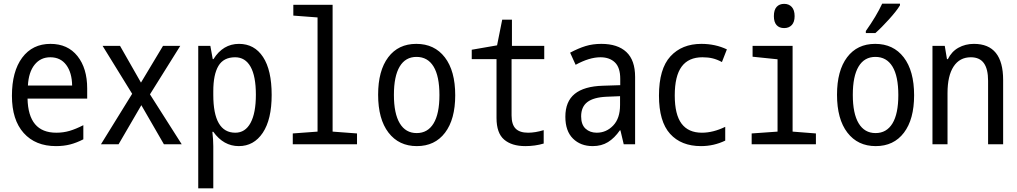

<svg xmlns="http://www.w3.org/2000/svg" viewBox="-20 -786 5540 1046"><path d="M45 -264Q45 -397 101 -472Q157 -547 255 -547Q349 -547 402 -480.5Q455 -414 455 -304V-249H130Q132 -156 171 -109.5Q210 -63 287 -63Q325 -63 359 -73Q393 -83 434 -104V-27Q397 -8 362 1Q327 10 285 10Q173 10 109 -61.5Q45 -133 45 -264ZM373 -320Q372 -390 341 -432Q310 -474 254 -474Q201 -474 168.5 -433.5Q136 -393 132 -320Z M700 -275 539 -536H634L748 -336L868 -536H962L797 -272L970 0H873L750 -213L626 0H530Z M1060 -536H1126L1139 -464H1143Q1195 -547 1282 -547Q1366 -547 1413 -475.5Q1460 -404 1460 -269Q1460 -135 1411.5 -62.5Q1363 10 1281 10Q1198 10 1142 -68H1137Q1142 -23 1142 11V240H1060ZM1374 -270Q1374 -371 1345 -422.5Q1316 -474 1261 -474Q1198 -474 1170 -427Q1142 -380 1142 -289V-269Q1142 -63 1262 -63Q1316 -63 1345 -116.5Q1374 -170 1374 -270Z M1575 -59 1710 -69V-691L1578 -701V-760H1792V-69L1925 -59V0H1575Z M2040 -270Q2040 -401 2095 -474Q2150 -547 2248 -547Q2347 -547 2403.5 -473.5Q2460 -400 2460 -267Q2460 -136 2404.5 -63Q2349 10 2251 10Q2153 10 2096.5 -63.5Q2040 -137 2040 -270ZM2374 -268Q2374 -371 2342 -423.5Q2310 -476 2249 -476Q2189 -476 2157.5 -423.5Q2126 -371 2126 -269Q2126 -167 2158 -114Q2190 -61 2250 -61Q2310 -61 2342 -113.5Q2374 -166 2374 -268Z M2685 -143V-464H2550V-515L2688 -539L2716 -679H2769V-536H2945V-464H2767V-157Q2767 -108 2789 -85.5Q2811 -63 2857 -63Q2896 -63 2942 -77V-4Q2895 10 2842 10Q2768 10 2726.5 -25.5Q2685 -61 2685 -143Z M3060 -150Q3060 -233 3111 -274.5Q3162 -316 3265 -319L3359 -322V-357Q3359 -418 3330 -446Q3301 -474 3251 -474Q3191 -474 3116 -433L3086 -499Q3131 -523 3170 -535Q3209 -547 3256 -547Q3345 -547 3392.5 -502.5Q3440 -458 3440 -367V0H3378L3360 -76H3357Q3328 -34 3292.5 -12Q3257 10 3209 10Q3143 10 3101.5 -31Q3060 -72 3060 -150ZM3358 -214V-262L3285 -259Q3214 -256 3180 -230Q3146 -204 3146 -152Q3146 -107 3170 -85Q3194 -63 3231 -63Q3283 -63 3320.5 -102Q3358 -141 3358 -214Z M3570 -265Q3570 -411 3632.5 -479Q3695 -547 3801 -547Q3877 -547 3940 -517L3913 -448Q3887 -462 3862.5 -468Q3838 -474 3807 -474Q3731 -474 3693.5 -423Q3656 -372 3656 -266Q3656 -162 3693 -112.5Q3730 -63 3804 -63Q3865 -63 3931 -95V-20Q3869 10 3799 10Q3691 10 3630.5 -57Q3570 -124 3570 -265Z M4196 -698Q4196 -732 4211 -748.5Q4226 -765 4252 -765Q4278 -765 4293.5 -748Q4309 -731 4309 -698Q4309 -666 4293.5 -649.5Q4278 -633 4252 -633Q4225 -633 4210.5 -649.5Q4196 -666 4196 -698ZM4075 -59 4216 -69V-463L4080 -477V-536H4298V-69L4425 -59V0H4075Z M4540 -270Q4540 -401 4595 -474Q4650 -547 4748 -547Q4847 -547 4903.5 -473.5Q4960 -400 4960 -267Q4960 -136 4904.5 -63Q4849 10 4751 10Q4653 10 4596.5 -63.5Q4540 -137 4540 -270ZM4874 -268Q4874 -371 4842 -423.5Q4810 -476 4749 -476Q4689 -476 4657.5 -423.5Q4626 -371 4626 -269Q4626 -167 4658 -114Q4690 -61 4750 -61Q4810 -61 4842 -113.5Q4874 -166 4874 -268ZM4697 -617Q4755 -699 4786 -766H4883V-757Q4865 -727 4823.5 -681Q4782 -635 4749 -606H4697Z M5060 -536H5127L5139 -464H5144Q5164 -505 5201.5 -526Q5239 -547 5286 -547Q5445 -547 5445 -350V0H5363V-346Q5363 -410 5340 -442Q5317 -474 5269 -474Q5208 -474 5175 -423.5Q5142 -373 5142 -279V0H5060Z"/></svg>

Font: Noto Sans Mono UI Cond
Style: Regular
Weight: 400
Width: 3
Monospace: yes
Designer: Monotype Design team
Foundry: Monotype Imaging Inc.
Version: Version 1.000